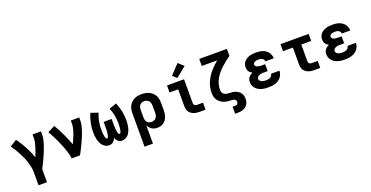

<svg xmlns="http://www.w3.org/2000/svg" viewBox="-33 -1707 5465 2831"><g transform="rotate(-20 2700.0 -291.5)"><path d="M216 205V0Q216 -43 207 -85Q198 -127 185 -168Q172 -209 154.5 -248.5Q137 -288 117 -326Q97 -364 74.5 -400.5Q52 -437 26 -472L132 -538Q161 -500 186.5 -459Q212 -418 235 -375.5Q258 -333 277.5 -288.5Q297 -244 312 -198Q326 -232 338.5 -266Q351 -300 362 -334.5Q373 -369 381 -405Q389 -441 389 -477V-530H521V-477Q521 -445 514.5 -413.5Q508 -382 499 -351.5Q490 -321 479.5 -291Q469 -261 457 -231.5Q445 -202 432 -172.5Q419 -143 405 -114.5Q391 -86 377 -57Q363 -28 348 0V205Z M809 0Q809 -26 802.5 -51.5Q796 -77 788.5 -102Q781 -127 772.5 -151.5Q764 -176 754.5 -200Q745 -224 735 -248Q725 -272 714.5 -295.5Q704 -319 692.5 -342.5Q681 -366 669.5 -389.5Q658 -413 645.5 -435.5Q633 -458 619 -480L732 -538Q757 -497 779.5 -454Q802 -411 822.5 -367.5Q843 -324 861.5 -279.5Q880 -235 897 -190Q908 -213 918 -236Q928 -259 938 -282.5Q948 -306 956.5 -329.5Q965 -353 972 -377.5Q979 -402 984 -427Q989 -452 989 -477V-530H1121V-477Q1121 -445 1114 -413.5Q1107 -382 1098 -351Q1089 -320 1077.5 -290Q1066 -260 1053.5 -230.5Q1041 -201 1027.5 -172Q1014 -143 1000 -114Q986 -85 971.5 -56.5Q957 -28 941 0Z M1398 8Q1370 8 1343.5 -5Q1317 -18 1299 -39.5Q1281 -61 1269.5 -87.5Q1258 -114 1251.5 -142Q1245 -170 1242 -198.5Q1239 -227 1239 -255Q1239 -328 1254.5 -399.5Q1270 -471 1298 -538L1414 -498Q1389 -441 1377 -379Q1365 -317 1365 -254Q1365 -245 1365.5 -237Q1366 -229 1366 -220.5Q1366 -212 1366.5 -203.5Q1367 -195 1368 -186.5Q1369 -178 1370 -170Q1371 -162 1372.5 -153.5Q1374 -145 1375.5 -137Q1377 -129 1380 -121Q1383 -113 1388 -105Q1393 -97 1401 -97Q1409 -97 1413.5 -103.5Q1418 -110 1421 -117Q1424 -124 1425.5 -131.5Q1427 -139 1428.5 -146Q1430 -153 1431 -160.5Q1432 -168 1433 -175.5Q1434 -183 1434.5 -190.5Q1435 -198 1435.5 -205.5Q1436 -213 1436.5 -220.5Q1437 -228 1437 -235.5Q1437 -243 1437 -250.5Q1437 -258 1437 -265V-345H1563V-265Q1563 -258 1563 -250.5Q1563 -243 1563 -235.5Q1563 -228 1563.5 -220.5Q1564 -213 1564.5 -205.5Q1565 -198 1565.5 -190.5Q1566 -183 1567 -175.5Q1568 -168 1569 -160.5Q1570 -153 1571.5 -146Q1573 -139 1574.5 -131.5Q1576 -124 1579 -117Q1582 -110 1586.5 -103.5Q1591 -97 1599 -97Q1607 -97 1612 -105Q1617 -113 1620 -121Q1623 -129 1624.5 -137Q1626 -145 1627.5 -153.5Q1629 -162 1630 -170Q1631 -178 1632 -186.5Q1633 -195 1633.5 -203.5Q1634 -212 1634 -220.5Q1634 -229 1634.5 -237Q1635 -245 1635 -254Q1635 -317 1623 -379Q1611 -441 1586 -498L1702 -538Q1730 -471 1745.5 -399.5Q1761 -328 1761 -255Q1761 -227 1758 -198.5Q1755 -170 1748.5 -142Q1742 -114 1730.5 -87.5Q1719 -61 1701 -39.5Q1683 -18 1656.5 -5Q1630 8 1602 8Q1585 8 1568.5 3Q1552 -2 1539 -13.5Q1526 -25 1516.5 -39.5Q1507 -54 1500 -70Q1493 -54 1483.5 -39.5Q1474 -25 1461 -13.5Q1448 -2 1431.5 3Q1415 8 1398 8Z M1879 205V-320Q1879 -350 1884.5 -379Q1890 -408 1903.5 -434Q1917 -460 1938.5 -481Q1960 -502 1986.5 -515Q2013 -528 2042 -533Q2071 -538 2101 -538Q2131 -538 2160.5 -533Q2190 -528 2217 -515.5Q2244 -503 2266.5 -482.5Q2289 -462 2303.5 -435.5Q2318 -409 2323.5 -379.5Q2329 -350 2329 -320V-210Q2329 -184 2326 -157.5Q2323 -131 2314 -106Q2305 -81 2290 -59Q2275 -37 2254 -21.5Q2233 -6 2207 1Q2181 8 2155 8Q2132 8 2110 3Q2088 -2 2069 -14.5Q2050 -27 2035.5 -44.5Q2021 -62 2011 -83V205ZM2101 -102Q2121 -102 2141 -109.5Q2161 -117 2174 -133Q2187 -149 2192 -169.5Q2197 -190 2197 -210V-320Q2197 -340 2192 -360.5Q2187 -381 2174 -397Q2161 -413 2141.5 -420.5Q2122 -428 2101 -428Q2081 -428 2062 -420Q2043 -412 2031.5 -396Q2020 -380 2015.5 -360Q2011 -340 2011 -320V-210Q2011 -190 2015.5 -170Q2020 -150 2031.5 -134Q2043 -118 2062 -110Q2081 -102 2101 -102Z M2815 0Q2793 0 2770.5 -3Q2748 -6 2726.5 -14Q2705 -22 2687 -35.5Q2669 -49 2656.5 -68Q2644 -87 2639 -109.5Q2634 -132 2634 -155V-420H2499V-530H2766V-155Q2766 -145 2769.5 -136Q2773 -127 2780 -121Q2787 -115 2796.5 -112.5Q2806 -110 2815 -110H2911V0ZM2680 -581 2617 -639 2758 -788 2842 -712Z M3300 205V95H3348Q3356 95 3365 91.5Q3374 88 3379.5 81Q3385 74 3387 65Q3389 56 3389 47Q3389 36 3383 25.5Q3377 15 3367 9.5Q3357 4 3345.5 2Q3334 0 3322 0Q3293 -1 3263 -4Q3233 -7 3205 -17Q3177 -27 3152.5 -44.5Q3128 -62 3111 -86Q3094 -110 3086.5 -139.5Q3079 -169 3079 -198Q3079 -262 3097.5 -323.5Q3116 -385 3150 -438.5Q3184 -492 3228.5 -538Q3273 -584 3321 -625H3079V-735H3513V-625Q3476 -599 3440 -571Q3404 -543 3371 -512Q3338 -481 3308.5 -446.5Q3279 -412 3256.5 -372Q3234 -332 3222.5 -288Q3211 -244 3211 -198Q3211 -178 3220 -159.5Q3229 -141 3245.5 -129.5Q3262 -118 3282 -114.5Q3302 -111 3322 -110Q3346 -110 3370 -107.5Q3394 -105 3416.5 -97Q3439 -89 3459.5 -75.5Q3480 -62 3494 -43Q3508 -24 3514.5 -0.5Q3521 23 3521 47Q3521 70 3516.5 92Q3512 114 3500.5 133Q3489 152 3472 166.5Q3455 181 3434.5 189.5Q3414 198 3392 201.5Q3370 205 3348 205Z M3898 8Q3871 8 3844 5.5Q3817 3 3791 -4.5Q3765 -12 3741.5 -25.5Q3718 -39 3700 -59Q3682 -79 3672.5 -104.5Q3663 -130 3663 -157Q3663 -177 3668 -196Q3673 -215 3685 -230.5Q3697 -246 3713 -257.5Q3729 -269 3747 -277Q3732 -285 3719 -295.5Q3706 -306 3696.5 -319.5Q3687 -333 3683 -350Q3679 -367 3679 -383Q3679 -408 3687.5 -432.5Q3696 -457 3713 -475.5Q3730 -494 3752 -506.5Q3774 -519 3798 -526Q3822 -533 3847 -535.5Q3872 -538 3897 -538Q3923 -538 3949 -535Q3975 -532 3999 -523.5Q4023 -515 4045 -500.5Q4067 -486 4082.5 -465.5Q4098 -445 4106.5 -420Q4115 -395 4115 -370Q4115 -369 4115 -368.5Q4115 -368 4115 -368H3983Q3983 -368 3983 -368Q3983 -368 3983 -368Q3983 -383 3974.5 -395.5Q3966 -408 3953.5 -415.5Q3941 -423 3926.5 -425.5Q3912 -428 3897 -428Q3884 -428 3870.5 -426.5Q3857 -425 3844 -420Q3831 -415 3821 -405Q3811 -395 3811 -381Q3811 -367 3821 -356Q3831 -345 3844 -339.5Q3857 -334 3871.5 -332Q3886 -330 3900 -330H3966V-221H3900Q3889 -221 3877.5 -220Q3866 -219 3855 -216.5Q3844 -214 3833.5 -210Q3823 -206 3814 -199Q3805 -192 3800 -181.5Q3795 -171 3795 -159Q3795 -159 3795 -159Q3795 -159 3795 -159Q3795 -148 3800.5 -138.5Q3806 -129 3814.5 -122.5Q3823 -116 3833.5 -112Q3844 -108 3854.5 -106Q3865 -104 3876 -103Q3887 -102 3898 -102Q3915 -102 3931.5 -104.5Q3948 -107 3963 -115Q3978 -123 3988.5 -137Q3999 -151 3999 -168H4131Q4131 -141 4122 -114.5Q4113 -88 4095.5 -66.5Q4078 -45 4055 -30.5Q4032 -16 4006 -7Q3980 2 3952.5 5Q3925 8 3898 8Z M4615 0Q4593 0 4570.5 -3Q4548 -6 4526.5 -14Q4505 -22 4487 -35.5Q4469 -49 4456.5 -68Q4444 -87 4439 -109.5Q4434 -132 4434 -155V-420H4279V-530H4721V-420H4566V-155Q4566 -145 4569.5 -136Q4573 -127 4580 -121Q4587 -115 4596.5 -112.5Q4606 -110 4615 -110H4711V0Z M5098 8Q5071 8 5044 5.5Q5017 3 4991 -4.5Q4965 -12 4941.5 -25.5Q4918 -39 4900 -59Q4882 -79 4872.5 -104.5Q4863 -130 4863 -157Q4863 -177 4868 -196Q4873 -215 4885 -230.5Q4897 -246 4913 -257.5Q4929 -269 4947 -277Q4932 -285 4919 -295.5Q4906 -306 4896.5 -319.5Q4887 -333 4883 -350Q4879 -367 4879 -383Q4879 -408 4887.5 -432.5Q4896 -457 4913 -475.5Q4930 -494 4952 -506.5Q4974 -519 4998 -526Q5022 -533 5047 -535.5Q5072 -538 5097 -538Q5123 -538 5149 -535Q5175 -532 5199 -523.5Q5223 -515 5245 -500.5Q5267 -486 5282.5 -465.5Q5298 -445 5306.5 -420Q5315 -395 5315 -370Q5315 -369 5315 -368.5Q5315 -368 5315 -368H5183Q5183 -368 5183 -368Q5183 -368 5183 -368Q5183 -383 5174.5 -395.5Q5166 -408 5153.5 -415.5Q5141 -423 5126.5 -425.5Q5112 -428 5097 -428Q5084 -428 5070.5 -426.5Q5057 -425 5044 -420Q5031 -415 5021 -405Q5011 -395 5011 -381Q5011 -367 5021 -356Q5031 -345 5044 -339.5Q5057 -334 5071.5 -332Q5086 -330 5100 -330H5166V-221H5100Q5089 -221 5077.5 -220Q5066 -219 5055 -216.5Q5044 -214 5033.5 -210Q5023 -206 5014 -199Q5005 -192 5000 -181.5Q4995 -171 4995 -159Q4995 -159 4995 -159Q4995 -159 4995 -159Q4995 -148 5000.5 -138.5Q5006 -129 5014.5 -122.5Q5023 -116 5033.5 -112Q5044 -108 5054.5 -106Q5065 -104 5076 -103Q5087 -102 5098 -102Q5115 -102 5131.5 -104.5Q5148 -107 5163 -115Q5178 -123 5188.5 -137Q5199 -151 5199 -168H5331Q5331 -141 5322 -114.5Q5313 -88 5295.5 -66.5Q5278 -45 5255 -30.5Q5232 -16 5206 -7Q5180 2 5152.5 5Q5125 8 5098 8Z"/></g></svg>

Font: Iosevka Curly XBdEx
Style: Regular
Weight: 800
Width: 7
Monospace: yes
Designer: Belleve Invis
Foundry: Belleve Invis
Version: Version 11.1.0; ttfautohint (v1.8.3)